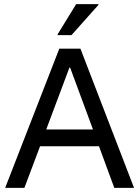

<svg xmlns="http://www.w3.org/2000/svg" viewBox="-20 -911 675 931"><path d="M5 0 267.5 -675H370L630 0H534.2L460 -201.7H174.2L98.3 0ZM204.2 -283.3H430.8L320 -583.3H316.7ZM259.2 -740.8V-744.2L349.2 -890.8H457.5V-887.5L326.7 -740.8Z"/></svg>

Font: Funnel Sans
Style: Regular
Weight: 400
Designer: NORD ID, Kristian Moeller
Foundry: Dicotype
Version: Version 1.000